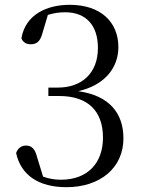

<svg xmlns="http://www.w3.org/2000/svg" viewBox="-20 -763 597 798"><path d="M256 15C396 15 493 -65 493 -188C493 -293 434 -366 305 -384C416 -409 472 -482 472 -567C472 -672 398 -743 270 -743C175 -743 86 -703 69 -604C75 -587 90 -579 107 -579C132 -579 147 -590 156 -624L179 -701C204 -709 227 -712 251 -712C338 -712 387 -657 387 -564C387 -457 318 -399 221 -399H181V-364H226C346 -364 408 -301 408 -191C408 -85 344 -16 233 -16C205 -16 181 -21 159 -29L135 -107C126 -144 112 -158 88 -158C69 -158 54 -147 47 -127C67 -34 142 15 256 15Z"/></svg>

Font: Harano Aji Mincho TW
Style: Regular
Weight: 400
Foundry: Masamichi Hosoda
Version: HaranoAjiMinchoTW-Regular version 20230610;ttx 4.39.4